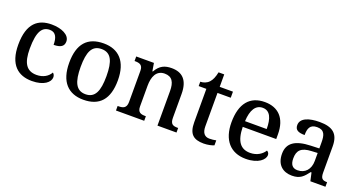

<svg xmlns="http://www.w3.org/2000/svg" viewBox="-43 -1216 3311 1783"><g transform="rotate(20 1612.5 -324.5)"><path d="M286 10C405 10 463 -43 463 -90C463 -108 456 -122 444 -131C421 -88 372 -58 308 -58C207 -58 166 -126 166 -266C166 -443 211 -494 283 -494C345 -494 362 -440 362 -375C434 -375 463 -399 463 -444C463 -510 378 -547 282 -547C152 -547 53 -480 53 -265C53 -67 149 10 286 10Z M794 10C953 10 1036 -81 1036 -269C1036 -456 945 -547 797 -547C637 -547 555 -456 555 -269C555 -81 645 10 794 10ZM796 -45C702 -45 668 -122 668 -269C668 -417 701 -491 795 -491C889 -491 923 -417 923 -269C923 -122 890 -45 796 -45Z M1115 0H1394V-45H1389C1345 -45 1312 -53 1312 -112V-317C1312 -402 1340 -477 1424 -477C1499 -477 1525 -427 1525 -341V0H1713V-45H1708C1663 -45 1635 -54 1635 -117V-352C1635 -488 1574 -547 1468 -547C1401 -547 1352 -527 1313 -458H1308L1295 -536H1120V-491H1125C1169 -491 1202 -482 1202 -424V-116C1202 -54 1167 -45 1122 -45H1115Z M1984 10C2024 10 2066 0 2085 -9V-58C2064 -54 2043 -51 2019 -51C1972 -51 1945 -81 1945 -146V-476H2076V-536H1945V-659H1889C1879 -610 1865 -577 1843 -554C1822 -531 1789 -519 1759 -519V-476H1835V-146C1835 -30 1883 10 1984 10Z M2399 10C2525 10 2583 -50 2583 -93C2583 -112 2571 -125 2560 -130C2536 -91 2488 -56 2419 -56C2325 -56 2276 -117 2273 -260H2604V-307C2604 -465 2522 -547 2389 -547C2242 -547 2160 -451 2160 -264C2160 -91 2247 10 2399 10ZM2489 -317H2275C2280 -429 2319 -490 2388 -490C2462 -490 2489 -421 2489 -317Z M2856 10C2937 10 2968 -26 3010 -81H3018L3036 0H3185V-45H3182C3137 -45 3120 -61 3120 -117V-375C3120 -501 3057 -547 2930 -547C2827 -547 2743 -519 2743 -449C2743 -402 2775 -385 2839 -385C2839 -449 2854 -494 2924 -494C2998 -494 3010 -446 3010 -373V-315L2927 -312C2775 -307 2701 -257 2701 -151C2701 -41 2767 10 2856 10ZM2888 -55C2837 -55 2814 -86 2814 -146C2814 -223 2848 -263 2952 -267L3010 -270V-191C3010 -108 2962 -55 2888 -55Z"/></g></svg>

Font: Noto Serif Georgian Medium
Style: Regular
Weight: 500
Designer: Monotype Design Team, Akaki Razmadze
Foundry: Google LLC
Version: Version 2.003